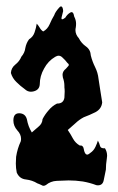

<svg xmlns="http://www.w3.org/2000/svg" viewBox="-20 -1039 375 610"><path d="M98.6 -456.5Q83 -466.3 62.5 -468.8Q42 -470.7 33.2 -490.7Q30.3 -504.9 30.3 -519.5Q30.3 -530.3 31.2 -541Q35.2 -566.9 45.9 -589.8Q46.9 -593.8 46.9 -597.7Q46.9 -612.3 35.2 -624.5Q22.5 -638.7 22.5 -656.2Q22.5 -679.2 41 -679.2Q41 -679.2 42 -679.2Q60.5 -678.2 65.4 -660.2Q67.4 -648.9 71.3 -638.2Q75.2 -627.9 81.1 -618.2Q91.8 -627.4 102.5 -636.7Q114.3 -646 115.2 -660.6Q123 -675.8 134.8 -689Q145.5 -702.1 161.1 -710Q161.1 -710 162.1 -710Q181.6 -710 184.6 -728.5Q185.5 -738.8 185.5 -748Q185.5 -755.4 184.6 -761.7Q184.6 -761.7 184.6 -766.1Q184.6 -779.3 179.7 -793Q178.7 -797.4 178.7 -801.3Q178.7 -812.5 189.5 -820.8Q193.4 -825.2 197.3 -829.6Q201.2 -834 194.3 -838.9Q187.5 -848.1 177.7 -856.9Q168 -866.2 155.3 -858.4Q132.8 -845.2 120.1 -821.3Q106.4 -797.4 106.4 -771.5Q105.5 -753.9 87.9 -749Q83 -747.6 78.1 -747.6Q67.4 -747.6 58.6 -755.9Q44.9 -765.6 32.2 -778.3Q19.5 -790.5 14.6 -807.1Q15.6 -823.2 28.3 -833.5Q42 -844.2 47.9 -858.9Q58.6 -871.1 60.5 -886.7Q63.5 -902.3 72.3 -914.1Q85 -921.9 89.8 -936Q94.7 -950.2 96.7 -963.9Q102.5 -957.5 106.4 -950.7Q110.4 -943.4 117.2 -939Q130.9 -946.3 137.7 -961.9Q144.5 -978 152.3 -990.7Q155.3 -1000.5 167 -1013.7Q170.9 -1018.6 173.8 -1018.6Q179.7 -1018.6 180.7 -1003.9Q178.7 -996.6 175.8 -984.4Q172.9 -971.7 187.5 -982.9Q193.4 -993.2 203.1 -999Q212.9 -1004.9 215.8 -986.3Q221.7 -975.1 221.7 -963.4Q221.7 -957.5 220.7 -951.2Q219.7 -947.3 219.7 -943.4Q219.7 -929.2 230.5 -917.5Q238.3 -901.9 252.9 -891.6Q267.6 -881.3 268.6 -862.3Q273.4 -843.3 282.2 -825.7Q291 -808.1 293 -788.6Q295.9 -769.5 298.8 -751Q301.8 -732.4 304.7 -713.9Q302.7 -692.9 283.2 -682.6Q263.7 -672.9 246.1 -666.5Q231.4 -658.7 219.7 -647.5Q208 -636.7 195.3 -626Q204.1 -613.3 211.9 -598.6Q219.7 -584.5 233.4 -576.7Q244.1 -578.1 246.1 -565.9Q248 -553.7 252.9 -549.3Q254.9 -547.4 258.8 -547.9Q261.7 -548.8 267.6 -553.7Q277.3 -560.1 283.2 -572.3Q289.1 -585 291 -592.3Q295.9 -583.5 297.9 -575.2Q299.8 -566.9 313.5 -567.9Q320.3 -557.1 320.3 -543.9Q320.3 -539.6 319.3 -534.7Q316.4 -516.6 316.4 -500Q313.5 -486.8 309.6 -466.8Q306.6 -450.2 291 -450.2Q289.1 -450.2 286.1 -450.7Q265.6 -458.5 243.2 -462.4Q220.7 -465.8 198.2 -465.8Q179.7 -464.8 160.2 -464.4Q140.6 -463.4 126 -451.2Q122.1 -448.7 118.2 -448.7Q115.2 -448.7 112.3 -450.7Q105.5 -454.1 98.6 -456.5Z"/></svg>

Font: Brazier Flame
Style: Regular
Weight: 400
Designer: Walter E Stewart
Version: 0.1